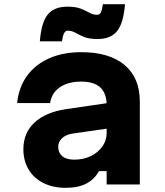

<svg xmlns="http://www.w3.org/2000/svg" viewBox="-20 -884 790 920"><path d="M502 -391V-269L328 -244Q296 -239 277.5 -222Q259 -205 259 -180Q259 -152 278.5 -135.5Q298 -119 336 -119Q380 -119 415 -136Q450 -153 470.5 -182Q491 -211 491 -246V-380Q491 -436 461 -464.5Q431 -493 368 -493Q326 -493 294.5 -480.5Q263 -468 244 -445.5Q225 -423 220 -390H62Q70 -466 109.5 -520.5Q149 -575 215.5 -604.5Q282 -634 369 -634Q504 -634 577 -572.5Q650 -511 650 -397V0H491V-64H454Q433 -25 394 -4.5Q355 16 295 16Q234 16 188 -7Q142 -30 117 -72Q92 -114 92 -169Q92 -247 145 -296.5Q198 -346 296 -361ZM171 -686Q178 -776 208.5 -814Q239 -852 303 -852Q343 -852 367 -842.5Q391 -833 408.5 -823Q426 -813 446 -813Q457 -813 463 -824.5Q469 -836 473 -864H579Q572 -774 541.5 -735.5Q511 -697 447 -697Q407 -697 383 -707Q359 -717 341.5 -727Q324 -737 304 -737Q294 -737 287.5 -725.5Q281 -714 277 -686Z"/></svg>

Font: Martian Mono SemiExpanded SemiExpanded
Style: Bold
Weight: 700
Width: 6
Monospace: yes
Version: Version 1.000